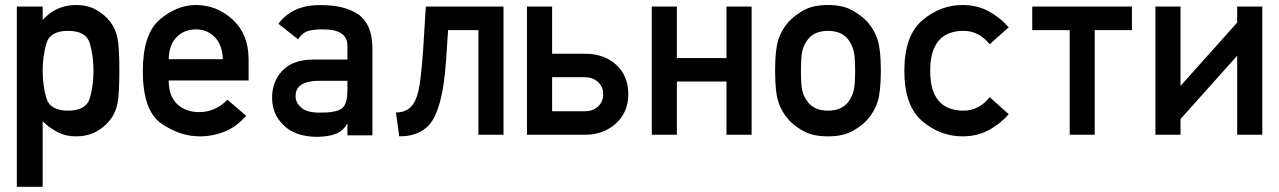

<svg xmlns="http://www.w3.org/2000/svg" viewBox="-20 -532 5050 758"><path d="M46.4 205.6V-506.3H148.4V-453.1Q201.7 -512.2 279.3 -512.2Q325.7 -512.2 359.4 -493.4Q393.1 -474.6 415 -446.3Q436 -418.9 443.6 -382.6Q451.2 -346.2 451.2 -252.4Q451.2 -159.2 443.6 -122.6Q436 -85.9 415 -59.1Q393.1 -30.3 359.4 -12Q325.7 6.3 279.3 6.3Q239.7 6.3 208.3 -9.8Q176.8 -25.9 148.4 -53.2V205.6ZM248.5 -95.2Q320.3 -95.2 334.7 -144.5Q349.1 -193.8 349.1 -252.4Q349.1 -311 334.7 -360.6Q320.3 -410.2 248.5 -410.2Q176.8 -410.2 162.6 -358.9Q148.4 -307.6 148.4 -252.4Q148.4 -197.3 162.6 -146.2Q176.8 -95.2 248.5 -95.2Z M961.4 -214.4H646Q646 -151.9 679.9 -120.6Q713.9 -89.4 766.6 -89.4Q829.6 -89.4 877.9 -138.2L951.7 -75.2Q914.1 -31.2 866.9 -12.5Q819.8 6.3 768.6 6.3Q690.4 6.3 617.2 -44.2Q543.9 -94.7 543.9 -251Q543.9 -398.9 611.6 -455.6Q679.2 -512.2 752.9 -512.2Q836.4 -512.2 898.9 -454.3Q961.4 -396.5 961.4 -298.3ZM646 -298.3H859.9Q857.4 -355.5 827.6 -385.7Q797.9 -416 752.9 -416Q707.5 -416 677.5 -385.7Q647.5 -355.5 646 -298.3Z M1351.6 2.4V-42.5H1349.6Q1335.4 -16.1 1307.1 -4.4Q1276.9 8.3 1228 8.3Q1144 6.3 1101.1 -36.6Q1054.2 -79.6 1054.2 -146.5Q1054.2 -210 1094.7 -252.9Q1135.3 -295.9 1214.4 -296.9H1351.6V-350.6Q1352.1 -418 1250.5 -416Q1215.3 -416 1191.9 -408.2Q1168.9 -397.9 1157.2 -376.5L1079.1 -438Q1135.7 -513.7 1245.6 -511.7Q1337.9 -512.7 1394 -475.6Q1449.2 -437 1450.2 -344.7V2.4ZM1351.6 -175.8V-212.9H1232.9Q1146 -210.4 1147 -151.4Q1147 -126 1169.4 -107.4Q1190.9 -87.4 1240.2 -87.4Q1302.7 -86.4 1328.1 -102.5Q1351.6 -118.7 1351.6 -175.8Z M1967.8 0H1868.7V-413.1H1749L1741.7 -302.7Q1728 -82 1663.1 -27.8Q1619.1 7.8 1556.2 5.9L1543 -87.9Q1588.9 -87.9 1611.8 -122.1Q1628.9 -147 1637.2 -200.7Q1647 -272.9 1651.9 -356.9L1661.1 -506.3H1967.8Z M2460.4 -159.7Q2460.4 -88.9 2411.4 -44.4Q2362.3 0 2290.5 0H2060.5V-506.3H2159.7V-319.8H2290.5Q2364.7 -319.8 2412.6 -276.4Q2460.4 -232.9 2460.4 -159.7ZM2361.3 -159.7Q2361.3 -189.9 2340.8 -208.5Q2320.3 -227.1 2289.6 -227.1H2159.7V-92.8H2289.6Q2320.3 -92.8 2340.8 -111.3Q2361.3 -129.9 2361.3 -159.7Z M2947.3 0H2848.1V-210H2652.3V0H2553.2V-506.3H2652.3V-302.7H2848.1V-506.3H2947.3Z M3040 -253.4Q3040 -335 3052.7 -375Q3065.4 -415 3094.7 -447.3Q3115.7 -470.2 3152.6 -491.2Q3189.5 -512.2 3249 -512.2Q3307.6 -512.2 3344.7 -491.2Q3381.8 -470.2 3402.8 -447.3Q3432.1 -415 3444.8 -375Q3457.5 -335 3457.5 -253.4Q3457.5 -170.4 3444.8 -130.4Q3432.1 -90.3 3402.8 -58.1Q3381.8 -34.7 3344.7 -14.2Q3307.6 6.3 3249 6.3Q3189.5 6.3 3152.6 -14.2Q3115.7 -34.7 3094.7 -58.1Q3065.4 -90.3 3052.7 -130.4Q3040 -170.4 3040 -253.4ZM3356 -252.4Q3356 -307.6 3350.3 -330.1Q3344.7 -352.5 3331.1 -373Q3304.2 -410.2 3249 -410.2Q3192.9 -410.2 3167 -373Q3152.3 -352.5 3147.2 -330.1Q3142.1 -307.6 3142.1 -253.4Q3142.1 -197.8 3147.2 -175Q3152.3 -152.3 3167 -132.3Q3192.9 -95.2 3249 -95.2Q3304.2 -95.2 3331.1 -132.3Q3344.7 -152.3 3350.3 -174.8Q3356 -197.3 3356 -252.4Z M3887.2 -148.4 3962.4 -81.1Q3929.2 -43 3883.5 -18.3Q3837.9 6.3 3780.3 6.3Q3692.4 6.3 3621.3 -53.5Q3550.3 -113.3 3550.3 -252.4Q3550.3 -391.6 3621.3 -451.9Q3692.4 -512.2 3780.3 -512.2Q3837.9 -512.2 3883.5 -487.3Q3929.2 -462.4 3962.4 -424.3L3887.2 -357.4Q3844.2 -410.2 3784.2 -410.2Q3652.3 -410.2 3652.3 -252.4Q3652.3 -95.2 3784.2 -95.2Q3844.7 -95.2 3887.2 -148.4Z M4448.7 -413.1H4301.8V0H4203.1V-413.1H4055.2V-506.3H4448.7Z M4963.4 0H4864.3V-312L4640.6 -62V0H4541.5V-506.3H4640.6V-192.9L4864.3 -442.9V-506.3H4963.4Z"/></svg>

Font: Alte DIN 1451 Mittelschrift
Style: Regular
Weight: 400
Designer: Peter Wiegel
Foundry: Peter Wiegel
Version: Version 1.002 September 20, 2019